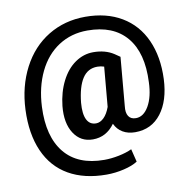

<svg xmlns="http://www.w3.org/2000/svg" viewBox="-96 -785 1086 1101"><g transform="rotate(-10 447.5 -234.5)"><path d="M854 -261.7Q848.6 -136.7 792.2 -63.2Q735.8 10.3 640.6 10.3Q598.6 10.3 568.1 -7.8Q537.6 -25.9 522 -59.6Q473.1 8.8 394.5 8.8Q323.2 8.8 284.2 -51.3Q245.1 -111.3 254.9 -210Q263.7 -290.5 295.7 -353.3Q327.6 -416 376.5 -449.7Q425.3 -483.4 481.9 -483.4Q551.8 -483.4 601.1 -451.2L631.8 -430.2L606.9 -147.9Q602.1 -109.4 615.5 -88.9Q628.9 -68.4 658.2 -68.4Q703.1 -68.4 733.4 -120.8Q763.7 -173.3 766.6 -258.3Q774.9 -428.7 698 -520.3Q621.1 -611.8 470.2 -611.8Q376 -611.8 302.2 -564Q228.5 -516.1 186 -428Q143.6 -339.8 138.2 -226.1Q130.4 -53.2 207.5 41.3Q284.7 135.7 438.5 135.7Q479 135.7 523.4 126.7Q567.9 117.7 600.1 102.5L618.7 177.7Q588.9 197.3 538.3 209.2Q487.8 221.2 436.5 221.2Q307.6 221.2 216.8 169.2Q126 117.2 81.3 15.9Q36.6 -85.4 42.5 -226.1Q48.3 -360.8 104 -467.8Q159.7 -574.7 255.6 -633.1Q351.6 -691.4 472.2 -691.4Q594.7 -691.4 683.1 -638.9Q771.5 -586.4 815.4 -488.8Q859.4 -391.1 854 -261.7ZM363.3 -210Q357.9 -145.5 374.5 -112.1Q391.1 -78.6 428.2 -78.6Q452.1 -78.6 473.6 -99.6Q495.1 -120.6 509.3 -160.2L529.8 -391.1Q510.7 -397.5 490.7 -397.5Q434.6 -397.5 403.6 -349.6Q372.6 -301.8 363.3 -210Z"/></g></svg>

Font: Vazir UI
Style: Bold-UI
Weight: 700
Designer: Saber Rastikerdar
Foundry: Saber Rastikerdar
Version: Version 30.1.0